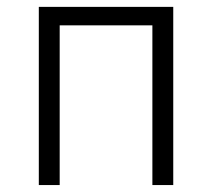

<svg xmlns="http://www.w3.org/2000/svg" viewBox="-20 -533 611 553"><path d="M91.8 0V-513.2H479V0H418.9V-460H151.9V0Z"/></svg>

Font: Anuphan Light
Style: Regular
Weight: 300
Designer: Mike Abbink, Paul van der Laan, Pieter van Rosmalen, Mint Tantisuwanna
Foundry: Bold Monday; Cadson Demak
Version: Version 3.002;hotconv 1.0.109;makeotfexe 2.5.65596